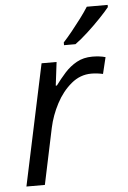

<svg xmlns="http://www.w3.org/2000/svg" viewBox="-54 -806 563 846"><g transform="rotate(-5 227.5 -383.0)"><path d="M28.3 0 142.1 -535.2H208.5L195.8 -431.6H200.7Q221.2 -459.5 244.6 -485.6Q268.1 -511.7 298.1 -528.3Q328.1 -544.9 367.2 -544.9Q381.8 -544.9 397 -543.2Q412.1 -541.5 425.3 -537.6L407.7 -464.8Q381.3 -470.7 356.4 -470.7Q307.1 -470.7 267.3 -437.5Q227.5 -404.3 200.7 -353.3Q173.8 -302.2 162.1 -247.6L109.9 0ZM247.6 -606V-618.2Q265.6 -637.7 286.6 -663.6Q307.6 -689.5 327.9 -716.6Q348.1 -743.7 362.3 -766.1H454.6V-756.3Q440.4 -738.3 413.3 -710Q386.2 -681.6 355.2 -653.1Q324.2 -624.5 298.3 -606Z"/></g></svg>

Font: Open Sans
Style: Italic
Weight: 400
Italic angle: -12°
Designer: Monotype Design Team
Foundry: Monotype Imaging Inc.
Version: Version 3.000; ttfautohint (v1.8.4)